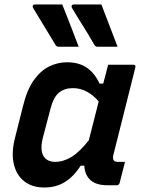

<svg xmlns="http://www.w3.org/2000/svg" viewBox="-20 -824 640 854"><path d="M257 -804Q276 -757 294 -710Q312 -663 330 -616H242Q236 -616 233 -618Q230 -620 227 -624Q198 -673 175.5 -709Q153 -745 127 -789Q124 -794 126 -799Q128 -804 135 -804ZM431 -804Q449 -757 467 -710Q485 -663 503 -616H415Q409 -616 406 -618Q403 -620 400 -624Q372 -673 349 -709Q326 -745 300 -789Q297 -794 299 -799Q301 -804 308 -804ZM278 -547Q331 -547 366 -523Q401 -499 423 -452H439Q444 -470 449 -489.5Q454 -509 461 -536H574Q585 -536 582 -524Q558 -427 532 -324.5Q506 -222 484 -134Q477 -104 504 -104H536Q530 -81 524 -57Q518 -33 512 -10Q509 0 499 0H457Q408 0 382.5 -23Q357 -46 355 -87H339Q309 -40 269.5 -15Q230 10 177 10Q123 10 88 -17.5Q53 -45 41.5 -94Q30 -143 46 -208L82 -351Q100 -425 130.5 -467.5Q161 -510 199 -528.5Q237 -547 278 -547ZM181 -120Q197 -104 225 -104Q262 -104 298 -126Q334 -148 375 -200Q386 -243 397 -286Q408 -329 419 -373Q396 -400 367 -416Q338 -432 304 -432Q267 -432 242.5 -412Q218 -392 205 -342L170 -209Q155 -146 181 -120Z"/></svg>

Font: Recursive Sn Lnr St SmB
Style: Italic
Weight: 600
Italic angle: -15°
Version: Version 1.079;hotconv 1.0.112;makeotfexe 2.5.65598; ttfautoh